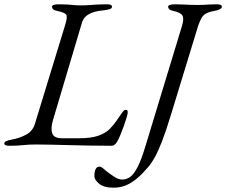

<svg xmlns="http://www.w3.org/2000/svg" viewBox="-40 -673 1052 893"><path d="M4 5Q-8 5 -14 2.5Q-20 0 -20 -6Q-20 -18 16 -24Q53 -31 83 -47.5Q113 -64 123 -99L264 -560Q275 -596 267.5 -605.5Q260 -615 227 -622Q212 -625 207 -630Q202 -635 202 -642Q202 -648 211 -650.5Q220 -653 232 -653Q257 -653 272.5 -652Q288 -651 302 -649.5Q316 -648 336 -648Q359 -648 377 -649.5Q395 -651 414 -652Q433 -653 458 -653Q481 -653 481 -642Q481 -634 470 -630.5Q459 -627 442 -625Q416 -623 395.5 -616.5Q375 -610 361 -598.5Q347 -587 341 -567L206 -113Q195 -75 203 -52.5Q211 -30 248 -30H328Q383 -30 416.5 -41.5Q450 -53 469 -72Q488 -91 501 -110Q514 -129 530 -152Q535 -158 537.5 -160Q540 -162 546 -162Q551 -162 552.5 -159Q554 -156 554 -150Q554 -143 548.5 -125Q543 -107 535 -84.5Q527 -62 518.5 -42Q510 -22 503 -11Q499 -5 493 0Q487 5 480 5Q423 5 374.5 4Q326 3 283 2Q240 1 202 0Q164 -1 129 -1Q92 -1 67 2Q42 5 4 5ZM488 200Q443 200 421 181.5Q399 163 399 147Q399 126 404.5 114Q410 102 423 102Q431 102 443 113Q455 124 471 135Q483 144 498 153Q513 162 529 162Q549 162 566 149.5Q583 137 600.5 103Q618 69 637 5L806 -551Q817 -586 808.5 -600.5Q800 -615 767 -622Q752 -625 747 -630Q742 -635 742 -642Q742 -648 751.5 -650.5Q761 -653 773 -653Q798 -653 813.5 -652Q829 -651 844 -650.5Q859 -650 880 -650Q897 -650 907.5 -650.5Q918 -651 931 -652Q944 -653 969 -653Q992 -653 992 -642Q992 -635 982.5 -630Q973 -625 956 -622Q932 -618 918 -610Q904 -602 896.5 -588Q889 -574 881 -551L756 -142Q732 -63 713.5 -15.5Q695 32 679.5 59.5Q664 87 650 103Q636 119 622 134Q594 163 561.5 181.5Q529 200 488 200Z"/></svg>

Font: EB Garamond
Style: Italic
Weight: 400
Italic angle: -17.2°
Designer: Georg Duffner and Octavio Pardo
Foundry: Georg Duffner
Version: Version 1.001